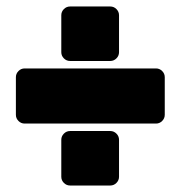

<svg xmlns="http://www.w3.org/2000/svg" viewBox="-20 -596 557 592"><path d="M56 -215Q45 -215 37 -223Q29 -231 29 -242V-358Q29 -369 37 -377Q45 -385 56 -385H461Q472 -385 480 -377Q488 -369 488 -358V-242Q488 -231 480 -223Q472 -215 461 -215ZM196 -24Q185 -24 177 -32Q169 -40 169 -51V-165Q169 -176 177 -184Q185 -192 196 -192H320Q331 -192 339 -184Q347 -176 347 -165V-51Q347 -40 339 -32Q331 -24 320 -24ZM196 -408Q185 -408 177 -416Q169 -424 169 -435V-549Q169 -560 177 -568Q185 -576 196 -576H320Q331 -576 339 -568Q347 -560 347 -549V-435Q347 -424 339 -416Q331 -408 320 -408Z"/></svg>

Font: Rubik Black
Style: Regular
Weight: 900
Designer: Hubert and Fischer
Foundry: Hubert and Fischer
Version: Version 2.300;gftools[0.9.30]